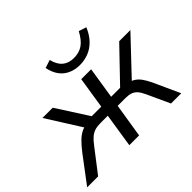

<svg xmlns="http://www.w3.org/2000/svg" viewBox="-186 -937 1166 1166"><g transform="rotate(-45 397.5 -354.0)"><path d="M-33 0 95 -170Q123 -206 145.5 -228Q168 -250 191 -261.5Q214 -273 242 -276L223 -252L73 -490H161L292 -286H374L406 -490H491L459 -286H536L732 -490H828L603 -252L572 -276Q604 -273 626.5 -260.5Q649 -248 665.5 -225.5Q682 -203 698 -169L775 0H687L619 -148Q606 -176 592.5 -191Q579 -206 560.5 -212.5Q542 -219 514 -219H448L413 0H329L363 -219H301Q271 -219 251 -212.5Q231 -206 213.5 -191Q196 -176 175 -148L61 0ZM461 -556Q421 -556 387.5 -571Q354 -586 332 -616Q310 -646 301 -691L353 -708Q365 -659 393 -635.5Q421 -612 466 -612Q511 -612 542.5 -633.5Q574 -655 602 -707L651 -691Q630 -642 600.5 -612.5Q571 -583 535.5 -569.5Q500 -556 461 -556Z"/></g></svg>

Font: Nunito Sans 10pt
Style: Italic
Weight: 400
Italic angle: -9°
Designer: Vernon Adams
Foundry: Vernon Adams
Version: Version 3.101;gftools[0.9.27]